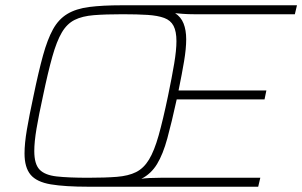

<svg xmlns="http://www.w3.org/2000/svg" viewBox="-20 -708 1146 728"><path d="M316 0Q226 0 172.5 -9Q119 -18 96 -45.5Q73 -73 73 -126Q73 -164 82 -217Q91 -270 107 -344Q126 -436 143 -497.5Q160 -559 181 -597Q202 -635 235 -655Q268 -675 318 -681.5Q368 -688 443 -688H1106L1098 -654H716Q693 -654 673.5 -655.5Q654 -657 644 -658Q666 -644 676 -619Q686 -594 686 -559Q686 -524 678 -476Q670 -428 657 -365H990L983 -331H650Q631 -244 614.5 -183.5Q598 -123 575.5 -86Q553 -49 516 -30Q526 -32 546.5 -33Q567 -34 590 -34H967L959 0ZM314 -34Q379 -34 423 -37.5Q467 -41 496 -55.5Q525 -70 545 -103Q565 -136 581.5 -194.5Q598 -253 617 -344Q632 -416 640.5 -467Q649 -518 649 -552Q649 -589 638 -610Q627 -631 602.5 -640Q578 -649 539.5 -651.5Q501 -654 445 -654Q380 -654 336 -650.5Q292 -647 263 -632.5Q234 -618 214.5 -585Q195 -552 178.5 -493.5Q162 -435 143 -344Q127 -271 118.5 -220.5Q110 -170 110 -135Q110 -86 130 -65Q150 -44 195 -39Q240 -34 314 -34Z"/></svg>

Font: Saira Thin
Style: Italic
Weight: 100
Italic angle: -12°
Designer: Hector Gatti with collaboration of the Omnibus-Type team
Foundry: Omnibus-Type
Version: Version 1.101